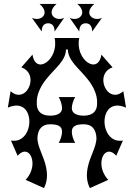

<svg xmlns="http://www.w3.org/2000/svg" viewBox="-20 -939 684 981"><path d="M226 -820C241 -820 259 -812 259 -778L308 -848C265 -826 211 -869 269 -919H182C241 -869 187 -826 143 -848L193 -778C193 -812 211 -820 226 -820ZM418 -820C433 -820 451 -812 451 -778L501 -848C457 -826 403 -869 462 -919H375C433 -869 379 -826 336 -848L385 -778C385 -812 403 -820 418 -820ZM514 -318C514 -372 549 -422 624 -389L610 -473C557 -426 508 -478 508 -530C508 -556 521 -583 555 -595L498 -660C482 -552 361 -635 385 -745H259C283 -635 162 -552 146 -660L89 -595C123 -583 136 -556 136 -530C136 -478 87 -426 34 -473L20 -389C95 -422 130 -372 130 -318C130 -266 97 -210 36 -221L70 -143C109 -188 146 -155 146 -104C146 -78 136 -47 111 -20L205 22C222 -13 223 -46 216 -82C205 -140 173 -184 171 -232C173 -280 195 -304 236 -304C275 -304 297 -295 297 -266C297 -249 290 -226 280 -209H364C354 -226 347 -249 347 -266C347 -295 369 -304 408 -304C449 -304 471 -280 473 -232C471 -184 439 -140 428 -82C421 -46 422 -13 439 22L533 -20C508 -47 498 -78 498 -104C498 -155 535 -188 574 -143L608 -221C547 -210 514 -266 514 -318ZM408 -348C369 -348 347 -362 347 -386C347 -403 354 -426 364 -443H280C290 -426 297 -403 297 -386C297 -362 275 -348 236 -348C186 -348 166 -376 168 -414C166 -451 185 -496 216 -534C257 -587 317 -628 317 -686H327C327 -628 387 -587 428 -534C459 -496 478 -451 476 -414C478 -376 458 -348 408 -348Z"/></svg>

Font: Malebolge Adversarial
Style: Regular
Weight: 400
Designer: Ariel Martín Pérez
Foundry: Tunera Type Foundry
Version: Version 0.007;hotconv 1.0.109;makeotfexe 2.5.65596